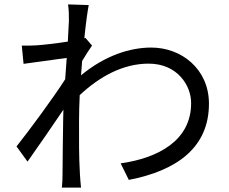

<svg xmlns="http://www.w3.org/2000/svg" viewBox="-20 -814 1040 872"><path d="M293 -720 288 -625C236 -617 177 -610 144 -608C120 -607 101 -606 79 -607L87 -524L283 -551L276 -454C226 -375 111 -219 55 -149L105 -80C153 -148 219 -243 268 -316L267 -277C265 -168 265 -117 264 -21C264 -5 263 24 261 38H348C346 20 344 -5 343 -23C338 -112 339 -173 339 -264C339 -300 340 -340 342 -382C433 -467 539 -525 655 -525C787 -525 848 -424 848 -347C849 -175 697 -96 528 -72L565 3C783 -39 930 -144 929 -345C928 -500 805 -598 667 -598C572 -598 458 -563 348 -472L353 -537C368 -562 385 -589 398 -607L368 -642L363 -640C370 -710 378 -766 383 -791L289 -794C293 -769 293 -742 293 -720Z"/></svg>

Font: Source Han Sans JP
Style: Regular
Weight: 400
Designer: Ryoko NISHIZUKA 西塚涼子 (kana, bopomofo & ideographs); Paul D. Hunt (Latin, Greek & Cyrillic); Sandoll Communications 산돌커뮤니
Foundry: Adobe
Version: Version 2.004;hotconv 1.0.118;makeotfexe 2.5.65603